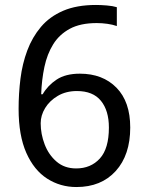

<svg xmlns="http://www.w3.org/2000/svg" viewBox="-20 -744 591 774"><path d="M288 10Q223 10 170 -24Q117 -58 86 -128Q55 -198 55 -305Q55 -367 62.5 -427Q70 -487 90 -540.5Q110 -594 145 -635.5Q180 -677 234.5 -700.5Q289 -724 367 -724Q386 -724 410.5 -722Q435 -720 451 -715V-639Q434 -645 412.5 -648Q391 -651 370 -651Q304 -651 261.5 -628Q219 -605 194.5 -565.5Q170 -526 159 -474Q148 -422 146 -364H152Q172 -399 208 -423Q244 -447 302 -447Q394 -447 449.5 -390.5Q505 -334 505 -230Q505 -119 446.5 -54.5Q388 10 288 10ZM287 -65Q346 -65 382.5 -105Q419 -145 419 -230Q419 -298 387 -337.5Q355 -377 290 -377Q246 -377 213 -357.5Q180 -338 162 -308.5Q144 -279 144 -247Q144 -204 160 -162Q176 -120 208 -92.5Q240 -65 287 -65Z"/></svg>

Font: Noto Sans Bengali UI
Style: Regular
Weight: 400
Designer: Jelle Bosma - Monotype Design Team
Foundry: Monotype Imaging Inc.
Version: Version 2.003; ttfautohint (v1.8.4.7-5d5b)